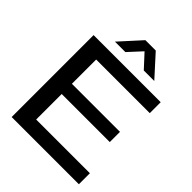

<svg xmlns="http://www.w3.org/2000/svg" viewBox="-258 -1073 1208 1208"><g transform="rotate(45 346.0 -468.5)"><path d="M64 0V-729H661.1V-631.8H184.1V-416H611.8V-325.2H184.1V-98.1H662.1V0ZM188 -794.9 316.9 -937H409.2L538.1 -794.9H444.8L362.8 -883.8L280.8 -794.9Z"/></g></svg>

Font: Lumene Sans Expanded Medium
Style: Regular
Weight: 500
Width: 7
Designer: Deni Anggara
Version: Version 1.003;Glyphs 3.1.2 (3151)